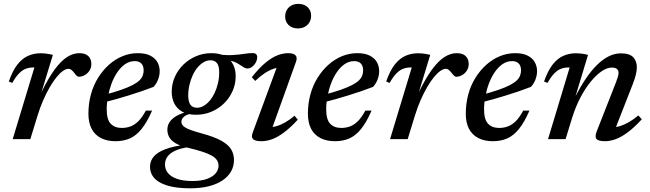

<svg xmlns="http://www.w3.org/2000/svg" viewBox="-20 -734 3427 1013"><path d="M161.5 -378Q160 -378 158.2 -378Q156.5 -378 154.5 -378Q134 -378 116 -371.2Q98 -364.5 80.8 -347Q63.5 -329.5 44.5 -296.5L26.5 -304Q46.5 -361.5 72.2 -394Q98 -426.5 129 -439.8Q160 -453 194 -453Q206 -453 216.5 -452Q227 -451 237.5 -449Q248 -447 259 -444.5L198 -244.5L198.5 -247Q234.5 -321 267.8 -366.5Q301 -412 333.5 -432.8Q366 -453.5 398.5 -453.5Q431 -453.5 446.5 -437.5Q462 -421.5 462 -397Q462 -376.5 452 -361.2Q442 -346 426.8 -337.5Q411.5 -329 395.5 -329Q391 -329 385.2 -334Q379.5 -339 372 -349Q364 -359.5 356.8 -365.2Q349.5 -371 341.5 -371Q328 -371 311.5 -359.2Q295 -347.5 277.2 -325.5Q259.5 -303.5 241.8 -272.8Q224 -242 207.5 -204.2Q191 -166.5 178 -123.5L140 0H47Z M691 -411.5Q663.5 -411.5 640.8 -396Q618 -380.5 599.8 -354Q581.5 -327.5 569 -294.5Q556.5 -261.5 549.8 -226Q543 -190.5 543 -157Q543 -103.5 564 -81.2Q585 -59 622.5 -59Q647.5 -59 669.2 -67.2Q691 -75.5 710.8 -95.2Q730.5 -115 749.5 -150.5H782.5Q755.5 -88.5 726.8 -53.2Q698 -18 664.8 -3.5Q631.5 11 589.5 11Q544.5 11 512.2 -5.8Q480 -22.5 463.2 -54.8Q446.5 -87 446.5 -134Q446.5 -188 459.8 -236.2Q473 -284.5 497.8 -324Q522.5 -363.5 555 -392.5Q587.5 -421.5 626.2 -437.5Q665 -453.5 707 -453.5Q748 -453.5 773.5 -440.2Q799 -427 810.8 -405.5Q822.5 -384 822.5 -358.5Q822.5 -335.5 813.5 -313Q804.5 -290.5 790 -275.5Q758.5 -263.5 725.8 -252.2Q693 -241 659.8 -230.8Q626.5 -220.5 593.2 -211Q560 -201.5 527.5 -193.5L529 -233.5Q582 -247 619 -260Q656 -273 679.5 -285.2Q703 -297.5 715.8 -310Q728.5 -322.5 733.2 -335.8Q738 -349 738 -363.5Q738 -378 732.8 -388.8Q727.5 -399.5 717 -405.5Q706.5 -411.5 691 -411.5Z M1287 -372.5Q1276.5 -372.5 1268 -377.5Q1259.5 -382.5 1249.5 -389.5Q1239.5 -396.5 1225.8 -403.5Q1212 -410.5 1191.5 -415Q1171 -419.5 1141.5 -418.5L1134 -446.5Q1178.5 -441.5 1211.5 -443.8Q1244.5 -446 1269.2 -450Q1294 -454 1313.5 -454Q1325 -454 1331 -448.5Q1337 -443 1337 -432Q1337 -421 1332.5 -410.5Q1328 -400 1320.8 -391.5Q1313.5 -383 1304.8 -377.8Q1296 -372.5 1287 -372.5ZM1019.5 -165.5Q1037.5 -165.5 1054.8 -175.5Q1072 -185.5 1087 -203.5Q1102 -221.5 1113 -245Q1124 -268.5 1130.2 -295.8Q1136.5 -323 1136.5 -352.5Q1136.5 -386 1124.8 -401Q1113 -416 1090.5 -416Q1072 -416 1054.8 -406Q1037.5 -396 1022.5 -378.2Q1007.5 -360.5 996.8 -337Q986 -313.5 979.5 -286Q973 -258.5 973 -229.5Q973.5 -196 985 -180.8Q996.5 -165.5 1019.5 -165.5ZM1095.5 -453.5Q1138.5 -453.5 1166.8 -438Q1195 -422.5 1209.2 -395.2Q1223.5 -368 1223.5 -332Q1223.5 -290.5 1207.2 -253.8Q1191 -217 1162.2 -188.8Q1133.5 -160.5 1095.5 -144.5Q1057.5 -128.5 1014 -128.5Q971.5 -128.5 943 -144Q914.5 -159.5 900.2 -187Q886 -214.5 886 -250Q886 -291 902.2 -327.8Q918.5 -364.5 947.2 -392.8Q976 -421 1014 -437.2Q1052 -453.5 1095.5 -453.5ZM984 259.5Q931 259.5 891.2 251.8Q851.5 244 824.8 229.2Q798 214.5 784.8 193.5Q771.5 172.5 771.5 146Q771.5 115.5 790.8 92.5Q810 69.5 851.8 53.5Q893.5 37.5 961.5 29L999.5 23.5L1012 39.5Q973 41 943 48.2Q913 55.5 892.2 67.5Q871.5 79.5 861 96.2Q850.5 113 850.5 134Q850.5 159.5 866.2 179Q882 198.5 914.2 209.8Q946.5 221 996 221Q1042 221 1072.5 209.8Q1103 198.5 1118 180.2Q1133 162 1133 141Q1133 123.5 1124 110.2Q1115 97 1095.8 86.2Q1076.5 75.5 1045.8 65.8Q1015 56 971.5 45.5Q927 35 903.5 20Q880 5 871.5 -12.8Q863 -30.5 863 -49.5Q863 -75 878 -94.5Q893 -114 921.5 -127.8Q950 -141.5 989 -148.5L1006 -137Q970 -133 953.5 -120.5Q937 -108 937 -91.5Q937 -83.5 941.2 -76.2Q945.5 -69 956.8 -61.8Q968 -54.5 989.8 -46.8Q1011.5 -39 1046.5 -29.5Q1111.5 -12 1148.2 8.8Q1185 29.5 1199.8 54.5Q1214.5 79.5 1214.5 110.5Q1214.5 143 1199.2 170.2Q1184 197.5 1154.5 217.5Q1125 237.5 1082 248.5Q1039 259.5 984 259.5Z M1313.5 -35 1447 -397 1466 -378Q1446 -379 1423.2 -371.2Q1400.5 -363.5 1376.2 -347.5Q1352 -331.5 1326.5 -307L1308.5 -326.5Q1348 -376.5 1381.8 -404Q1415.5 -431.5 1444.8 -442.5Q1474 -453.5 1500 -453.5Q1528.5 -453.5 1539.2 -442.2Q1550 -431 1541.5 -407.5L1408.5 -37L1393 -63Q1413.5 -61.5 1436.5 -67.8Q1459.5 -74 1484.2 -88Q1509 -102 1534 -123.5L1551 -102.5Q1512 -60 1478.2 -35Q1444.5 -10 1415.5 0.5Q1386.5 11 1360 11Q1326.5 11 1315.2 0.2Q1304 -10.5 1313.5 -35ZM1484.5 -646.5Q1484.5 -666 1493 -681Q1501.5 -696 1517.2 -704.8Q1533 -713.5 1554.5 -713.5Q1585 -713.5 1603.2 -696Q1621.5 -678.5 1621.5 -651Q1621.5 -632 1612.8 -616.8Q1604 -601.5 1588.5 -592.8Q1573 -584 1551.5 -584Q1521 -584 1502.8 -601.8Q1484.5 -619.5 1484.5 -646.5Z M1849 -411.5Q1821.5 -411.5 1798.8 -396Q1776 -380.5 1757.8 -354Q1739.5 -327.5 1727 -294.5Q1714.5 -261.5 1707.8 -226Q1701 -190.5 1701 -157Q1701 -103.5 1722 -81.2Q1743 -59 1780.5 -59Q1805.5 -59 1827.2 -67.2Q1849 -75.5 1868.8 -95.2Q1888.5 -115 1907.5 -150.5H1940.5Q1913.5 -88.5 1884.8 -53.2Q1856 -18 1822.8 -3.5Q1789.5 11 1747.5 11Q1702.5 11 1670.2 -5.8Q1638 -22.5 1621.2 -54.8Q1604.5 -87 1604.5 -134Q1604.5 -188 1617.8 -236.2Q1631 -284.5 1655.8 -324Q1680.5 -363.5 1713 -392.5Q1745.5 -421.5 1784.2 -437.5Q1823 -453.5 1865 -453.5Q1906 -453.5 1931.5 -440.2Q1957 -427 1968.8 -405.5Q1980.5 -384 1980.5 -358.5Q1980.5 -335.5 1971.5 -313Q1962.5 -290.5 1948 -275.5Q1916.5 -263.5 1883.8 -252.2Q1851 -241 1817.8 -230.8Q1784.5 -220.5 1751.2 -211Q1718 -201.5 1685.5 -193.5L1687 -233.5Q1740 -247 1777 -260Q1814 -273 1837.5 -285.2Q1861 -297.5 1873.8 -310Q1886.5 -322.5 1891.2 -335.8Q1896 -349 1896 -363.5Q1896 -378 1890.8 -388.8Q1885.5 -399.5 1875 -405.5Q1864.5 -411.5 1849 -411.5Z M2152.5 -378Q2151 -378 2149.2 -378Q2147.5 -378 2145.5 -378Q2125 -378 2107 -371.2Q2089 -364.5 2071.8 -347Q2054.5 -329.5 2035.5 -296.5L2017.5 -304Q2037.5 -361.5 2063.2 -394Q2089 -426.5 2120 -439.8Q2151 -453 2185 -453Q2197 -453 2207.5 -452Q2218 -451 2228.5 -449Q2239 -447 2250 -444.5L2189 -244.5L2189.5 -247Q2225.5 -321 2258.8 -366.5Q2292 -412 2324.5 -432.8Q2357 -453.5 2389.5 -453.5Q2422 -453.5 2437.5 -437.5Q2453 -421.5 2453 -397Q2453 -376.5 2443 -361.2Q2433 -346 2417.8 -337.5Q2402.5 -329 2386.5 -329Q2382 -329 2376.2 -334Q2370.5 -339 2363 -349Q2355 -359.5 2347.8 -365.2Q2340.5 -371 2332.5 -371Q2319 -371 2302.5 -359.2Q2286 -347.5 2268.2 -325.5Q2250.5 -303.5 2232.8 -272.8Q2215 -242 2198.5 -204.2Q2182 -166.5 2169 -123.5L2131 0H2038Z M2682 -411.5Q2654.5 -411.5 2631.8 -396Q2609 -380.5 2590.8 -354Q2572.5 -327.5 2560 -294.5Q2547.5 -261.5 2540.8 -226Q2534 -190.5 2534 -157Q2534 -103.5 2555 -81.2Q2576 -59 2613.5 -59Q2638.5 -59 2660.2 -67.2Q2682 -75.5 2701.8 -95.2Q2721.5 -115 2740.5 -150.5H2773.5Q2746.5 -88.5 2717.8 -53.2Q2689 -18 2655.8 -3.5Q2622.5 11 2580.5 11Q2535.5 11 2503.2 -5.8Q2471 -22.5 2454.2 -54.8Q2437.5 -87 2437.5 -134Q2437.5 -188 2450.8 -236.2Q2464 -284.5 2488.8 -324Q2513.5 -363.5 2546 -392.5Q2578.5 -421.5 2617.2 -437.5Q2656 -453.5 2698 -453.5Q2739 -453.5 2764.5 -440.2Q2790 -427 2801.8 -405.5Q2813.5 -384 2813.5 -358.5Q2813.5 -335.5 2804.5 -313Q2795.5 -290.5 2781 -275.5Q2749.5 -263.5 2716.8 -252.2Q2684 -241 2650.8 -230.8Q2617.5 -220.5 2584.2 -211Q2551 -201.5 2518.5 -193.5L2520 -233.5Q2573 -247 2610 -260Q2647 -273 2670.5 -285.2Q2694 -297.5 2706.8 -310Q2719.5 -322.5 2724.2 -335.8Q2729 -349 2729 -363.5Q2729 -378 2723.8 -388.8Q2718.5 -399.5 2708 -405.5Q2697.5 -411.5 2682 -411.5Z M2868.5 -296.5 2850.5 -304Q2870.5 -361.5 2896.2 -394Q2922 -426.5 2953 -439.8Q2984 -453 3018 -453Q3029.5 -453 3040 -452Q3050.5 -451 3061 -449.2Q3071.5 -447.5 3082.5 -444.5L3015 -221.5V-224Q3042.5 -277 3071.2 -319.5Q3100 -362 3130 -391.5Q3160 -421 3191.5 -436.8Q3223 -452.5 3255.5 -452.5Q3302 -452.5 3321 -432Q3340 -411.5 3340 -379.5Q3340 -362.5 3334.8 -340.2Q3329.5 -318 3318.5 -290L3219.5 -37L3212 -63Q3232 -62.5 3253.8 -69.5Q3275.5 -76.5 3299.5 -90.5Q3323.5 -104.5 3348 -125L3366 -104.5Q3326.5 -61.5 3292.2 -36Q3258 -10.5 3228.5 0.2Q3199 11 3172 11Q3136.5 11 3126.8 -1Q3117 -13 3129.5 -44L3231 -302.5Q3237 -318.5 3240.2 -329.8Q3243.5 -341 3243.5 -350Q3243.5 -362.5 3235.2 -370Q3227 -377.5 3207.5 -377.5Q3183 -377.5 3154.2 -358Q3125.5 -338.5 3096.5 -303Q3067.5 -267.5 3042 -218.8Q3016.5 -170 2998.5 -112L2964 0H2871.5L2985.5 -378Q2984 -378 2982.2 -378Q2980.5 -378 2978.5 -378Q2958 -378 2940 -371.2Q2922 -364.5 2904.8 -347Q2887.5 -329.5 2868.5 -296.5Z"/></svg>

Font: Newsreader 16pt 16pt Medium
Style: Italic
Weight: 500
Italic angle: -17°
Version: Version 1.003